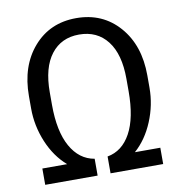

<svg xmlns="http://www.w3.org/2000/svg" viewBox="-81 -797 828 872"><g transform="rotate(-10 333.5 -360.5)"><path d="M358.9 -77.6Q427.7 -89.8 466.1 -159.9Q504.4 -230 504.4 -352.5V-410.2Q504.4 -523.9 457.3 -584.7Q410.2 -645.5 327.1 -645.5Q244.6 -645.5 197.8 -584.7Q150.9 -523.9 150.9 -410.2V-352.5Q150.9 -230 190.2 -159.7Q229.5 -89.4 299.3 -77.6V0H57.6V-75.2H171.9Q117.2 -122.6 85.9 -197.5Q54.7 -272.5 54.7 -352.5V-409.2Q54.7 -547.9 130.1 -634.5Q205.6 -721.2 327.1 -721.2Q448.7 -721.2 524.7 -634.5Q600.6 -547.9 600.6 -409.2V-352.5Q600.6 -272.5 569.3 -197.5Q538.1 -122.6 484.4 -75.2H601.6V0H358.9Z"/></g></svg>

Font: GeogebraSans
Style: Regular
Weight: 400
Designer: Google
Version: Version 1.100140; 2013